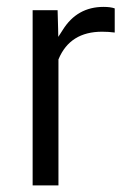

<svg xmlns="http://www.w3.org/2000/svg" viewBox="-20 -551 378 563"><path d="M316.4 -455.6Q298.8 -458 279.3 -458Q185.5 -458 151.9 -377.9L151.4 -376.5V-375V-7.3H75.7V-521H148.9L150.4 -467.3L150.9 -442.9L164.1 -463.4Q206.1 -530.8 283.7 -530.8Q304.2 -530.8 316.4 -526.4Z"/></svg>

Font: Vazir Light
Style: Light
Weight: 300
Designer: Saber Rastikerdar
Foundry: Saber Rastikerdar
Version: Version 30.0.0